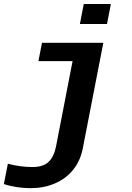

<svg xmlns="http://www.w3.org/2000/svg" viewBox="-50 -745 670 972"><path d="M106 207.5Q67.4 207.5 29.1 201.2Q-9.3 194.8 -30.3 186.5L-10.3 84Q53.2 100.6 114.7 100.6Q168.9 100.6 196.3 74.2Q223.6 47.9 233.9 -4.9L317.4 -435.5H144.5L162.6 -528.3H473.1L369.1 6.3Q356.9 69.3 320.1 114.7Q283.2 160.2 227.5 183.8Q171.9 207.5 106 207.5ZM354.5 -623.5 374 -724.6H511.2L491.7 -623.5Z"/></svg>

Font: Cousine
Style: Bold Italic
Weight: 700
Italic angle: -12°
Monospace: yes
Designer: Steve Matteson
Foundry: Ascender Corporation
Version: Version 1.20